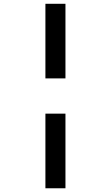

<svg xmlns="http://www.w3.org/2000/svg" viewBox="-20 -777 591 1024"><path d="M222.2 -756.8H329.1V-358.9H222.2ZM222.2 -170.9H329.1V227.1H222.2Z"/></svg>

Font: Samim FD
Style: Bold-FD
Weight: 700
Foundry: DejaVu fonts team - Redesigned by Saber Rastikerdar
Version: Version 4.0.1